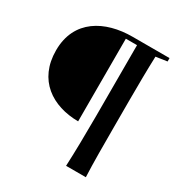

<svg xmlns="http://www.w3.org/2000/svg" viewBox="-181 -782 962 1026"><g transform="rotate(30 300.0 -269.5)"><path d="M313 -120V-630H382V-192C382 -89 380 39 376 118H498C494 39 494 -89 494 -192V-354C494 -442 495 -548 498 -626L567 -636V-657H339C170 -657 21 -578 21 -390C21 -207 153 -121 313 -120Z"/></g></svg>

Font: Source Serif 4 Display
Style: Bold
Weight: 700
Designer: Frank Grießhammer
Foundry: Adobe Systems Incorporated
Version: Version 4.004;hotconv 1.0.117;makeotfexe 2.5.65602